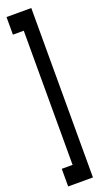

<svg xmlns="http://www.w3.org/2000/svg" viewBox="-178 -765 544 983"><g transform="rotate(-20 94.0 -273.5)"><path d="M8 188V92H67V-639H8V-735H143V188Z"/></g></svg>

Font: League Gothic Condensed
Style: Regular
Weight: 400
Width: 3
Designer: The League of Moveable Type
Version: Version 2.001